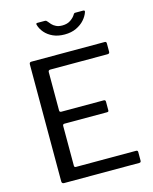

<svg xmlns="http://www.w3.org/2000/svg" viewBox="-137 -1044 903 1133"><g transform="rotate(-15 314.0 -477.0)"><path d="M97 -728Q97 -742 109 -742H558Q568 -742 568 -731V-680Q568 -668 555 -668H206Q193 -668 193 -656V-422Q193 -411 204 -411H463Q474 -411 474 -400V-347Q474 -343 472 -340.5Q470 -338 463 -338H204Q193 -338 193 -327V-84Q193 -74 203 -74H570Q581 -74 581 -64V-11Q581 -6 578.5 -3Q576 0 570 0H111Q97 0 97 -14V-728ZM482 -954Q495 -954 491 -943Q483 -919 463.5 -897Q444 -875 413.5 -860.5Q383 -846 342 -846Q302 -846 272 -859.5Q242 -873 222.5 -895.5Q203 -918 196 -944Q195 -947 196 -950.5Q197 -954 202 -954H248Q254 -954 257 -952Q260 -950 264 -945Q270 -937 279.5 -926.5Q289 -916 304.5 -908.5Q320 -901 342 -901Q373 -901 393.5 -915.5Q414 -930 423 -946Q426 -951 428.5 -952.5Q431 -954 435 -954Z"/></g></svg>

Font: Libre Franklin Thin
Style: Regular
Weight: 400
Version: Version 3.000